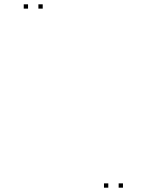

<svg xmlns="http://www.w3.org/2000/svg" viewBox="-20 -760 660 890"><path d="M550 110V90H530V110ZM178 -720V-740H158V-720ZM110 -720V-740H90V-720ZM482 110V90H462V110Z"/></svg>

Font: Monaspace Xenon Dots Var
Style: Regular
Weight: 400
Designer: Riley Cran and the Lettermatic Team
Version: Version 1.100 (Monaspace Xenon Dots)